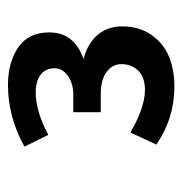

<svg xmlns="http://www.w3.org/2000/svg" viewBox="-8 -746 459 484"><g transform="rotate(-90 222.0 -504.5)"><path d="M245.1 -294.9Q165 -294.9 99.1 -340.3L129.4 -405.8Q192.4 -369.1 237.3 -369.1Q268.1 -369.1 284.9 -385.7Q301.8 -402.3 301.8 -428.7Q301.8 -451.2 282 -465.8Q262.2 -480.5 227.1 -480.5H180.7V-549.8H226.1Q239.7 -549.8 251.7 -553.5Q263.7 -557.1 272.5 -563.5Q281.2 -569.8 286.4 -578.1Q291.5 -586.4 291.5 -596.2Q291.5 -619.6 275.1 -632.1Q258.8 -644.5 231 -644.5Q183.1 -644.5 123.5 -612.8L93.8 -672.9Q168.9 -714.4 249 -714.4Q307.1 -714.4 344.7 -688Q381.8 -662.6 381.8 -609.9Q381.8 -547.4 314.9 -523.9Q336.9 -518.1 352.3 -508.3Q367.7 -498.5 377.7 -485.8Q387.7 -473.1 392.3 -458.3Q397 -443.4 397 -427.2Q397 -382.8 375 -352.1Q353 -321.3 319.8 -308.1Q286.6 -294.9 245.1 -294.9Z"/></g></svg>

Font: Ride
Style: Bold
Weight: 700
Version: Version 3.000